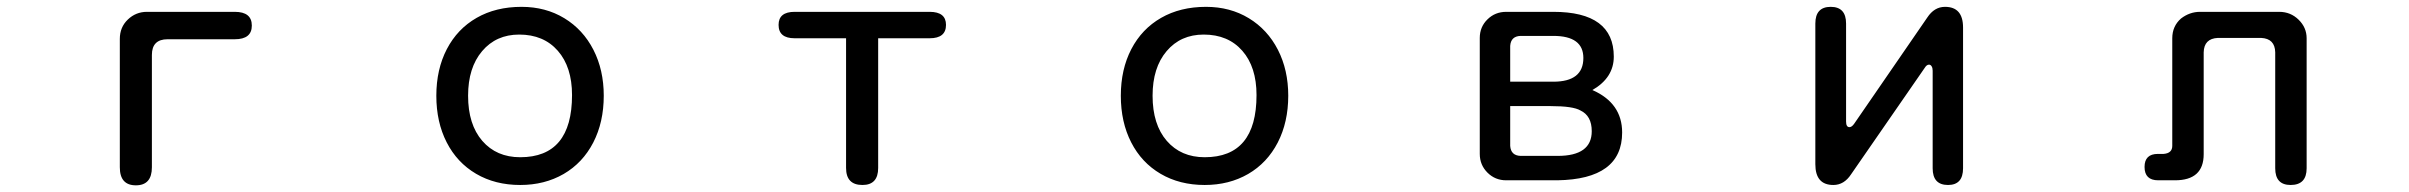

<svg xmlns="http://www.w3.org/2000/svg" viewBox="-20 -519 7040 561"><path d="M409.2 -484.4H666Q715.8 -484.4 715.8 -444.3Q715.8 -404.3 666 -404.3H469.7Q423.8 -404.3 423.8 -358.4V-30.3Q423.8 22.5 377 22.5Q330.1 22.5 330.1 -30.3V-405.3Q330.1 -439.5 353.5 -461.9Q377 -484.4 409.2 -484.4Z M1744.1 -239.3Q1744.1 -162.1 1713.4 -102.5Q1682.6 -43 1627 -10.7Q1571.3 21.5 1500 21.5Q1426.8 21.5 1371.1 -11.2Q1315.4 -43.9 1285.2 -103Q1254.9 -162.1 1254.9 -239.3Q1254.9 -316.4 1285.6 -375.5Q1316.4 -434.6 1372.6 -466.8Q1428.7 -499 1503.9 -499Q1574.2 -499 1628.9 -465.8Q1683.6 -432.6 1713.9 -373.5Q1744.1 -314.5 1744.1 -239.3ZM1347.7 -239.3Q1347.7 -155.3 1389.2 -107.4Q1430.7 -59.6 1500 -59.6Q1651.4 -59.6 1651.4 -241.2Q1651.4 -323.2 1609.9 -370.6Q1568.4 -418 1497.1 -418Q1429.7 -418 1388.7 -369.6Q1347.7 -321.3 1347.7 -239.3Z M2500 21.5Q2452.1 21.5 2452.1 -28.3V-407.2H2301.8Q2254.9 -407.2 2254.9 -446.3Q2254.9 -484.4 2301.8 -484.4H2696.3Q2744.1 -484.4 2744.1 -446.3Q2744.1 -407.2 2696.3 -407.2H2545.9V-28.3Q2545.9 21.5 2500 21.5Z M3744.1 -239.3Q3744.1 -162.1 3713.4 -102.5Q3682.6 -43 3627 -10.7Q3571.3 21.5 3500 21.5Q3426.8 21.5 3371.1 -11.2Q3315.4 -43.9 3285.2 -103Q3254.9 -162.1 3254.9 -239.3Q3254.9 -316.4 3285.6 -375.5Q3316.4 -434.6 3372.6 -466.8Q3428.7 -499 3503.9 -499Q3574.2 -499 3628.9 -465.8Q3683.6 -432.6 3713.9 -373.5Q3744.1 -314.5 3744.1 -239.3ZM3347.7 -239.3Q3347.7 -155.3 3389.2 -107.4Q3430.7 -59.6 3500 -59.6Q3651.4 -59.6 3651.4 -241.2Q3651.4 -323.2 3609.9 -370.6Q3568.4 -418 3497.1 -418Q3429.7 -418 3388.7 -369.6Q3347.7 -321.3 3347.7 -239.3Z M4719.7 -131.8Q4719.7 4.9 4530.3 7.8H4380.9Q4348.6 7.8 4326.2 -14.6Q4303.7 -37.1 4303.7 -69.3V-408.2Q4303.7 -440.4 4326.2 -462.4Q4348.6 -484.4 4380.9 -484.4H4518.6Q4695.3 -484.4 4695.3 -353.5Q4695.3 -292 4632.8 -255.9Q4719.7 -217.8 4719.7 -131.8ZM4606.4 -349.6Q4606.4 -414.1 4518.6 -414.1H4422.9Q4394.5 -413.1 4392.6 -384.8V-280.3H4518.6Q4606.4 -280.3 4606.4 -349.6ZM4422.9 -63.5H4531.2Q4630.9 -63.5 4630.9 -135.7Q4630.9 -180.7 4597.7 -196.3Q4576.2 -209 4510.7 -209H4392.6V-92.8Q4394.5 -64.5 4422.9 -63.5Z M5616.2 -330.1Q5609.4 -330.1 5603.5 -320.3L5388.7 -9.8Q5368.2 21.5 5336.9 21.5Q5284.2 21.5 5284.2 -39.1V-450.2Q5284.2 -499 5329.1 -499Q5374 -499 5374 -450.2V-164.1Q5374 -147.5 5383.8 -147.5Q5390.6 -147.5 5397.5 -157.2L5611.3 -467.8Q5631.8 -499 5663.1 -499Q5715.8 -499 5715.8 -438.5V-27.3Q5715.8 21.5 5671.9 21.5Q5627 21.5 5627 -27.3V-312.5Q5627 -320.3 5624 -325.2Q5621.1 -330.1 5616.2 -330.1Z M6586.9 -408.2H6460Q6419.9 -406.2 6418.9 -366.2V-68.4Q6418.9 7.8 6335 7.8H6286.1Q6246.1 7.8 6246.1 -31.2Q6246.1 -69.3 6285.2 -69.3H6301.8Q6327.1 -71.3 6327.1 -92.8V-407.2Q6327.1 -442.4 6352.5 -464.8Q6377.9 -484.4 6408.2 -484.4H6639.6Q6672.9 -484.4 6696.3 -461.4Q6719.7 -438.5 6719.7 -407.2V-27.3Q6719.7 21.5 6672.9 21.5Q6627.9 21.5 6627.9 -27.3V-366.2Q6627 -406.2 6586.9 -408.2Z"/></svg>

Font: KTXP_ComRound
Style: Medium
Weight: 500
Version: Version 1.01;May 16, 2022;FontCreator 13.0.0.2683 64-bit